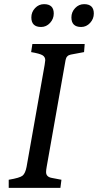

<svg xmlns="http://www.w3.org/2000/svg" viewBox="-20 -905 472 925"><path d="M371 -775Q324 -775 324 -821Q324 -847 342 -866Q360 -885 385 -885Q432 -885 432 -840Q432 -814 414 -794.5Q396 -775 371 -775ZM178 -775Q131 -775 131 -821Q131 -847 149 -866Q167 -885 192 -885Q239 -885 239 -840Q239 -814 221 -794.5Q203 -775 178 -775ZM195 -592 198 -615Q198 -631 184.5 -639Q171 -647 130 -654L136 -693H388L385 -654L321 -642Q300 -638 296 -616L205 -102Q202 -86 202 -76Q202 -53 229 -48L276 -39L271 0H22V-39Q76 -48 89 -59Q102 -70 108 -101Z"/></svg>

Font: Poly
Style: Italic
Weight: 400
Italic angle: -10°
Designer: Nicolas Silva
Foundry: Jose Nicolas Silva Schwarzenberg
Version: Version 1.003